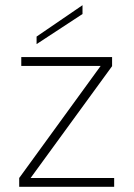

<svg xmlns="http://www.w3.org/2000/svg" viewBox="-20 -720 515 740"><path d="M298 -700V-666L121 -550V-579ZM412 -465 98 -34H420V0H54V-34L368 -466H62V-500H412Z"/></svg>

Font: Albert Sans ExtraLight
Style: Regular
Weight: 250
Designer: Andreas Rasmussen
Foundry: a.Foundry
Version: Version 1.025